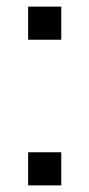

<svg xmlns="http://www.w3.org/2000/svg" viewBox="-20 -560 270 580"><path d="M65 0V-100H165V0ZM65 -440V-540H165V-440Z"/></svg>

Font: Carrois Gothic SC
Style: Regular
Weight: 400
Designer: Ralph du Carrois
Foundry: Ralph du Carrois
Version: Version 1.001